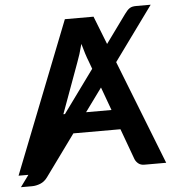

<svg xmlns="http://www.w3.org/2000/svg" viewBox="-62 -807 817 914"><g transform="rotate(-5 347.0 -350.0)"><path d="M462.5 -273 422 -384 341 -273ZM240 -273 388 -476.5 374.5 -513.5Q368 -529.5 361 -551.5Q354 -573.5 347 -599Q340.5 -573.5 333.5 -551.2Q326.5 -529 320 -512.5L232.5 -273ZM700 0H596Q578.5 0 567.5 -8.8Q556.5 -17.5 551 -30.5L497 -178H272L128.5 19.5Q114 39.5 93.8 47.5Q73.5 55.5 54 55.5H1L41.5 0H-5.5L279 -723H416L469 -588L567 -723Q573.5 -732 579.2 -738.2Q585 -744.5 591 -748.5Q597 -752.5 604.5 -754.2Q612 -756 623 -756H692L504.5 -498Z"/></g></svg>

Font: Lato 2
Style: Bold
Weight: 700
Designer: Lukasz Dziedzic with Adam Twardoch and Botio Nikoltchev
Foundry: tyPoland Lukasz Dziedzic
Version: Version 2.015; 2015-08-06; http://www.latofonts.com/